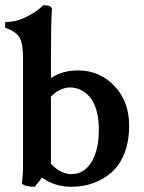

<svg xmlns="http://www.w3.org/2000/svg" viewBox="-26 -712 555 742"><path d="M170.9 -494.1V-410.2Q214.4 -439.9 275.9 -439.9Q358.4 -439.9 415.8 -380.1Q473.1 -320.3 473.1 -226.1Q473.1 -165.5 454.6 -118.9Q436 -72.3 404.1 -44.9Q372.1 -17.6 333.3 -3.9Q294.4 9.8 250 9.8Q185.1 9.8 136.2 -25.9Q123 -7.3 107.9 9.8Q70.8 9.8 58.1 -2.9Q63 -29.3 63 -76.2V-488.8Q63 -543 49.6 -566.7Q36.1 -590.3 -5.9 -605V-627Q38.1 -627 78.9 -648.2Q119.6 -669.4 141.1 -691.9Q174.8 -691.9 174.8 -675.8Q170.9 -625 170.9 -494.1ZM250 -39.1Q298.8 -39.1 327.4 -85.7Q356 -132.3 356 -210.9Q356 -254.9 346.2 -287.6Q336.4 -320.3 319.8 -338.6Q303.2 -356.9 284.2 -365.5Q265.1 -374 244.1 -374Q225.1 -374 203.6 -363.3Q182.1 -352.5 167 -334L170.9 -336.9V-80.1L168 -83Q180.7 -65.9 203.4 -52.5Q226.1 -39.1 250 -39.1Z"/></svg>

Font: Linear Smooth
Style: Bold
Weight: 700
Designer: Philipp H. Poll, Flanker
Foundry: Philipp H. Poll, reworked by Flanker
Version: Version 1.061 | FøM Fix